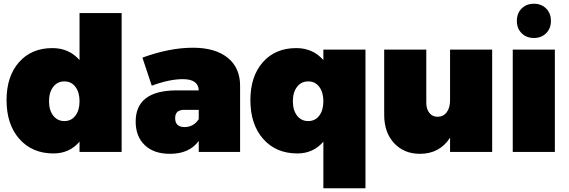

<svg xmlns="http://www.w3.org/2000/svg" viewBox="-20 -812 3040 1026"><path d="M405 -742H630V0H405V-55Q351 8 266 8Q152 8 83.5 -69.5Q15 -147 15 -277Q15 -404 81.5 -479.5Q148 -555 260 -555Q349 -555 405 -491ZM264.5 -194Q287 -165 324 -165Q361 -165 383 -194Q405 -223 405 -271Q405 -319 383 -348Q361 -377 324 -377Q287 -377 264.5 -348Q242 -319 242 -271Q242 -223 264.5 -194Z M1011 -557Q1130 -557 1196.5 -503.5Q1263 -450 1263 -354V0H1042V-59Q992 10 888 10Q802 10 753.5 -36.5Q705 -83 705 -162Q705 -326 917 -329H1042Q1040 -389 957 -389Q885 -389 791 -354L741 -504Q886 -557 1011 -557ZM966 -133Q1014 -133 1042 -175V-225H964Q916 -225 916 -181Q916 -133 966 -133Z M1708 -547H1933V194H1708V-55Q1654 8 1569 8Q1455 8 1386.5 -69.5Q1318 -147 1318 -277Q1318 -404 1384.5 -479.5Q1451 -555 1563 -555Q1652 -555 1708 -491ZM1567.5 -194Q1590 -165 1627 -165Q1664 -165 1686 -194Q1708 -223 1708 -271Q1708 -319 1686 -348Q1664 -377 1627 -377Q1590 -377 1567.5 -348Q1545 -319 1545 -271Q1545 -223 1567.5 -194Z M2385 -547H2610V0H2385V-76Q2329 10 2224 10Q2139 10 2086 -47Q2033 -104 2033 -198V-547H2258V-263Q2258 -229 2274.5 -208.5Q2291 -188 2318 -188Q2349 -188 2367 -212Q2385 -236 2385 -276Z M2924 -700Q2924 -660 2898.5 -634.5Q2873 -609 2833 -609Q2793 -609 2767.5 -634.5Q2742 -660 2742 -700Q2742 -741 2767.5 -766.5Q2793 -792 2833 -792Q2873 -792 2898.5 -766.5Q2924 -741 2924 -700ZM2720 -547H2945V0H2720Z"/></svg>

Font: MontserratBlack
Style: Regular
Weight: 900
Designer: Julieta Ulanovsky
Foundry: Julieta Ulanovsky
Version: Version 4.000